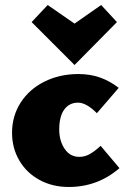

<svg xmlns="http://www.w3.org/2000/svg" viewBox="-20 -735 505 765"><path d="M28 -206Q28 -273 62.5 -326.5Q97 -380 157.5 -410Q218 -440 292 -440Q340 -440 379 -426Q418 -412 453 -385L366 -284Q324 -326 291 -326Q256 -326 236 -298.5Q216 -271 216 -219Q216 -174 237.5 -142Q259 -110 296 -110Q318 -110 337.5 -121Q357 -132 381 -154L456 -65Q369 10 254 10Q189 10 137.5 -18Q86 -46 57 -95.5Q28 -145 28 -206ZM106 -647 170 -715 277 -641 383 -715 446 -647 277 -476Z"/></svg>

Font: Ysabeau Heavy
Style: Regular
Weight: 800
Designer: Christian Thalmann (Catharsis Fonts)
Version: Version 0.003